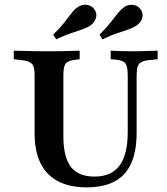

<svg xmlns="http://www.w3.org/2000/svg" viewBox="-20 -787 712 818"><path d="M127.4 -369.4V-465.3Q127.4 -490.3 122.6 -503.6Q117.7 -516.9 104.8 -523Q91.9 -529 66.1 -531.5L38.7 -534.7V-571Q55.6 -571 79 -570.2Q102.4 -569.4 128.6 -569Q154.8 -568.5 178.2 -568.5H187.9H196.8Q218.5 -568.5 241.1 -569Q263.7 -569.4 284.3 -570.2Q304.8 -571 319.4 -571V-534.7L300.8 -532.3Q268.5 -528.2 259.3 -515.7Q250 -503.2 250 -465.3V-369.4ZM349.2 11.3Q276.6 11.3 227 -14.9Q177.4 -41.1 152.4 -92.3Q127.4 -143.5 127.4 -218.5V-369.4H250V-207.3Q250 -117.7 281.9 -76.2Q313.7 -34.7 383.1 -34.7Q454.8 -34.7 489.5 -81.9Q524.2 -129 524.2 -224.2V-369.4H562.1V-220.2Q562.1 -104 510.1 -46.4Q458.1 11.3 349.2 11.3ZM524.2 -369.4V-465.3Q524.2 -502.4 514.9 -516.1Q505.6 -529.8 472.6 -533.1L451.6 -534.7V-571Q467.7 -570.2 494 -569.4Q520.2 -568.5 542.7 -568.5Q560.5 -568.5 580.6 -569Q600.8 -569.4 619.8 -570.2Q638.7 -571 651.6 -571V-534.7L621.8 -531.5Q596.8 -529.8 583.9 -523.4Q571 -516.9 566.5 -503.6Q562.1 -490.3 562.1 -465.3V-369.4ZM416.1 -619.4 404 -639.5Q433.1 -668.5 450.8 -691.1Q468.5 -713.7 481.5 -729.8Q494.4 -746 507.3 -755.6Q526.6 -769.4 547.6 -766.1Q568.5 -762.9 579.8 -746Q591.1 -729 585.9 -710.1Q580.6 -691.1 560.5 -677.4Q546.8 -668.5 527.4 -661.7Q508.1 -654.8 481 -646Q454 -637.1 416.1 -619.4ZM219.4 -619.4 206.5 -639.5Q236.3 -668.5 254 -691.1Q271.8 -713.7 284.3 -730.2Q296.8 -746.8 309.7 -755.6Q329 -769.4 350 -766.5Q371 -763.7 383.1 -746Q394.4 -729 388.7 -710.1Q383.1 -691.1 363.7 -677.4Q350 -668.5 330.2 -661.7Q310.5 -654.8 283.5 -646Q256.5 -637.1 219.4 -619.4Z"/></svg>

Font: Playfair 9pt
Style: Bold
Weight: 700
Designer: Claus Eggers Sørensen
Foundry: Claus Eggers Sørensen
Version: Version 2.203